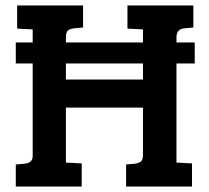

<svg xmlns="http://www.w3.org/2000/svg" viewBox="-20 -685 768 705"><path d="M505 -117V-290H222V-88L280 -85V0H38V-81L71 -84Q100 -87 100 -112V-452H38V-529H100V-577L43 -580V-665H285V-584L252 -581Q236 -579 229 -572.5Q222 -566 222 -548V-529H505V-577L448 -580V-665H690V-584L657 -581Q628 -578 628 -549V-529H695V-452H628V-88L685 -85V0H443V-81L476 -84Q491 -86 498 -92.5Q505 -99 505 -117ZM222 -393H505V-452H222Z"/></svg>

Font: Bree Serif
Style: Regular
Weight: 400
Designer: Veronika Burian, Jos Scaglione
Foundry: TypeTogether
Version: Version 1.002